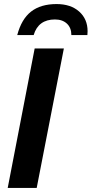

<svg xmlns="http://www.w3.org/2000/svg" viewBox="-20 -927 452 947"><path d="M18 0 151 -688H295L161 0ZM259 -907Q329 -907 370.5 -870Q412 -833 412 -773L411 -754H332Q332 -790 310 -810.5Q288 -831 251 -831Q169 -831 146 -754H65Q86 -833 133.5 -870Q181 -907 259 -907Z"/></svg>

Font: Libra Sans Modern
Style: Bold Italic
Weight: 700
Italic angle: -12°
Foundry: Stefan Peev, Context Ltd
Version: Version 1.000